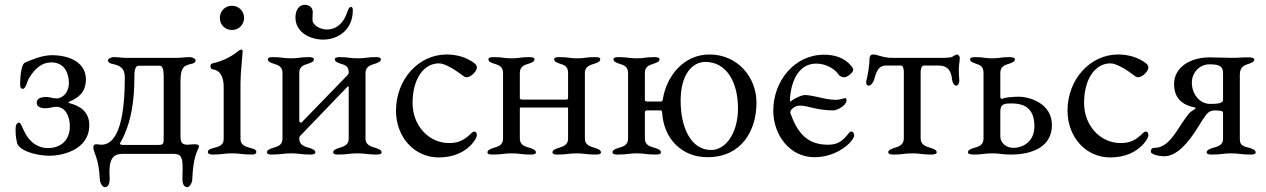

<svg xmlns="http://www.w3.org/2000/svg" viewBox="-20 -641 5277 800"><path d="M187 8C233 8 352 -13 352 -120C352 -178 309 -201 270 -211C263 -213 264 -215 270 -218C303 -232 338 -254 338 -311C338 -374 279 -411 196 -411C155 -411 108 -391 84 -380C67 -373 64 -311 64 -294C64 -281 64 -271 75 -271C88 -271 91 -299 102 -317C127 -358 156 -381 194 -381C250 -381 267 -334 267 -295C267 -255 240 -231 217 -231C198 -231 187 -237 174 -237C150 -237 133 -231 133 -212C133 -196 151 -190 167 -190C189 -190 199 -196 214 -196C254 -196 271 -154 271 -115C271 -55 232 -24 179 -24C142 -24 103 -44 78 -100C72 -114 65 -130 60 -130C51 -130 45 -121 45 -105C45 -84 45 -73 51 -46C60 -11 136 8 187 8Z M416 139C433 139 437 121 437 103C437 93 436 85 436 76C436 13 458 0 492 0H699C730 0 741 6 741 60C741 73 740 88 740 103C740 121 744 139 761 139C768 139 780 124 781 108C785 14 800 -6 808 -26C809 -28 809 -30 809 -31C809 -38 801 -40 791 -40C781 -40 768 -38 762 -38C733 -38 732 -53 732 -80V-300C732 -359 745 -368 778 -375C784 -376 795 -380 795 -390C795 -398 777 -403 773 -403C748 -403 738 -400 715 -400H506C483 -400 477 -403 452 -403C448 -403 430 -398 430 -390C430 -380 441 -376 447 -375C480 -368 500 -358 500 -319C500 -175 480 -38 402 -38C397 -38 389 -40 382 -40C375 -40 369 -38 369 -26C369 -4 392 14 396 108C397 124 409 139 416 139ZM494 -37C483 -37 480 -40 480 -43C480 -46 483 -49 483 -49C527 -129 540 -218 540 -323C540 -334 540 -367 557 -367H646C662 -367 662 -334 662 -323V-64C662 -37 658 -37 631 -37Z M946 -516C975 -516 997 -538 997 -566C997 -595 975 -617 946 -617C918 -617 896 -595 896 -566C896 -538 918 -516 946 -516ZM866 3C905 3 912 -2 947 -2C982 -2 990 3 1028 3C1041 3 1048 0 1048 -8C1048 -18 1036 -21 1025 -24C998 -31 982 -39 982 -62V-294C982 -339 991 -413 991 -429C991 -432 989 -434 985 -434C981 -434 976 -431 971 -427C954 -413 919 -389 866 -377C860 -376 857 -372 857 -365C857 -357 860 -353 867 -352C901 -347 912 -315 912 -279V-62C912 -38 897 -31 869 -24C858 -21 846 -18 846 -8C846 0 854 3 866 3Z M1327 -476C1388 -476 1450 -516 1450 -598C1450 -608 1448 -612 1442 -612C1437 -612 1433 -609 1425 -586C1407 -535 1373 -518 1343 -518C1311 -518 1282 -538 1282 -558C1282 -571 1283 -577 1283 -592C1283 -608 1270 -621 1249 -621C1229 -621 1211 -603 1211 -568C1211 -509 1268 -476 1327 -476ZM1112 3C1152 3 1158 -2 1193 -2C1228 -2 1234 3 1274 3C1281 3 1294 2 1294 -6C1294 -16 1282 -20 1271 -24C1251 -30 1227 -35 1227 -63C1227 -69 1227 -71 1230 -74L1429 -281C1431 -283 1433 -281 1433 -276V-63C1433 -36 1411 -30 1391 -24C1380 -20 1368 -16 1368 -6C1368 2 1381 3 1388 3C1428 3 1434 -2 1469 -2C1504 -2 1510 3 1550 3C1557 3 1570 2 1570 -6C1570 -16 1558 -20 1547 -24C1527 -30 1503 -36 1503 -63V-337C1503 -364 1524 -370 1544 -376C1555 -380 1567 -384 1567 -394C1567 -402 1555 -403 1547 -403C1507 -403 1505 -398 1470 -398C1435 -398 1435 -403 1395 -403C1387 -403 1375 -402 1375 -394C1375 -384 1387 -380 1398 -376C1418 -370 1433 -366 1433 -339C1433 -332 1431 -333 1428 -328L1237 -131C1237 -131 1236 -130 1235 -130C1232 -130 1227 -133 1227 -137V-337C1227 -364 1245 -370 1265 -376C1276 -380 1288 -384 1288 -394C1288 -402 1275 -403 1268 -403C1228 -403 1228 -398 1193 -398C1158 -398 1156 -403 1116 -403C1109 -403 1096 -402 1096 -394C1096 -384 1108 -380 1119 -376C1139 -370 1157 -364 1157 -337V-63C1157 -35 1135 -30 1115 -24C1104 -20 1092 -16 1092 -6C1092 2 1105 3 1112 3Z M1808 15C1869 15 1920 -7 1952 -48C1962 -61 1967 -71 1967 -79C1967 -87 1962 -93 1956 -93C1953 -93 1949 -91 1946 -88C1914 -56 1890 -45 1851 -45C1766 -45 1699 -118 1699 -212C1699 -310 1744 -377 1809 -377C1833 -377 1874 -352 1903 -330C1911 -324 1917 -319 1924 -319C1941 -319 1967 -343 1967 -360C1967 -367 1963 -373 1955 -379C1923 -402 1884 -414 1841 -414C1724 -414 1630 -310 1630 -180C1630 -69 1707 15 1808 15Z M2011 -6C2011 3 2026 3 2034 3C2073 3 2077 -2 2112 -2C2147 -2 2151 3 2190 3C2198 3 2213 3 2213 -6C2213 -16 2201 -20 2190 -24C2170 -30 2146 -35 2146 -63V-186C2146 -191 2146 -193 2149 -193H2343C2346 -193 2347 -193 2347 -188V-63C2347 -36 2325 -30 2305 -24C2294 -20 2282 -16 2282 -6C2282 3 2297 3 2305 3C2344 3 2348 -2 2383 -2C2418 -2 2422 3 2461 3C2469 3 2484 3 2484 -6C2484 -16 2472 -20 2461 -24C2441 -30 2417 -36 2417 -63V-337C2417 -364 2438 -370 2458 -376C2469 -380 2481 -384 2481 -394C2481 -403 2467 -403 2458 -403C2419 -403 2419 -398 2384 -398C2349 -398 2351 -403 2312 -403C2303 -403 2289 -403 2289 -394C2289 -384 2301 -380 2312 -376C2332 -370 2347 -364 2347 -337V-234C2347 -228 2344 -226 2342 -226H2156C2153 -226 2146 -227 2146 -232V-337C2146 -364 2164 -370 2184 -376C2195 -380 2207 -384 2207 -394C2207 -403 2192 -403 2184 -403C2145 -403 2147 -398 2112 -398C2077 -398 2077 -403 2038 -403C2030 -403 2015 -403 2015 -394C2015 -384 2027 -380 2038 -376C2058 -370 2076 -364 2076 -337V-63C2076 -35 2054 -30 2034 -24C2023 -20 2011 -16 2011 -6Z M2532 -6C2532 3 2547 3 2555 3C2594 3 2598 -2 2633 -2C2668 -2 2672 3 2711 3C2719 3 2734 3 2734 -6C2734 -16 2722 -20 2711 -24C2691 -30 2667 -35 2667 -63V-172C2667 -177 2669 -181 2675 -181H2734C2737 -181 2739 -176 2739 -171C2746 -62 2821 14 2928 14C3069 14 3132 -96 3132 -213C3132 -321 3052 -414 2936 -414C2829 -414 2758 -325 2742 -229C2741 -222 2741 -218 2733 -218H2677C2674 -218 2667 -219 2667 -224V-337C2667 -364 2685 -370 2705 -376C2716 -380 2728 -384 2728 -394C2728 -403 2713 -403 2705 -403C2666 -403 2668 -398 2633 -398C2598 -398 2598 -403 2559 -403C2551 -403 2536 -403 2536 -394C2536 -384 2548 -380 2559 -376C2579 -370 2597 -364 2597 -337V-63C2597 -35 2575 -30 2555 -24C2544 -20 2532 -16 2532 -6ZM2816 -221C2816 -332 2865 -383 2919 -383C3007 -383 3055 -299 3055 -189C3055 -90 3006 -16 2943 -16C2860 -16 2816 -108 2816 -221Z M3373 14C3451 14 3509 -28 3530 -57C3536 -65 3539 -72 3539 -77C3539 -86 3534 -93 3527 -93C3524 -93 3521 -91 3518 -88C3492 -54 3472 -38 3430 -38C3343 -38 3303 -87 3273 -170C3272 -177 3277 -184 3280 -187C3290 -197 3301 -201 3314 -201C3329 -201 3347 -196 3369 -191C3392 -186 3419 -181 3453 -181C3467 -181 3507 -201 3507 -222C3507 -227 3507 -232 3502 -232C3495 -232 3479 -225 3464 -225C3439 -225 3416 -230 3395 -235C3372 -240 3352 -245 3334 -245C3318 -245 3285 -228 3274 -218C3270 -214 3272 -231 3272 -236C3279 -313 3313 -376 3381 -376C3421 -376 3458 -355 3475 -329C3479 -323 3490 -319 3499 -319C3509 -319 3535 -338 3535 -350C3535 -355 3533 -359 3528 -365C3498 -402 3456 -413 3413 -413C3290 -413 3202 -303 3202 -180C3202 -77 3272 14 3373 14Z M3589 -299C3589 -290 3593 -284 3599 -284C3609 -284 3619 -298 3622 -309C3634 -352 3644 -368 3674 -368H3734C3745 -368 3746 -348 3746 -336V-65C3746 -36 3724 -30 3704 -24C3693 -20 3681 -16 3681 -6C3681 2 3697 3 3704 3C3743 3 3747 -2 3782 -2C3817 -2 3821 3 3860 3C3867 3 3883 2 3883 -6C3883 -16 3871 -20 3860 -24C3840 -30 3816 -36 3816 -64V-336C3816 -349 3817 -368 3831 -368H3891C3929 -368 3944 -345 3947 -309C3948 -301 3954 -284 3964 -284C3973 -284 3978 -297 3977 -306C3976 -320 3975 -336 3975 -352C3975 -369 3979 -385 3979 -399C3979 -408 3972 -414 3968 -414C3965 -414 3955 -410 3949 -405C3944 -401 3923 -400 3906 -400H3700C3676 -400 3665 -403 3650 -407C3634 -411 3629 -414 3618 -414C3607 -414 3603 -406 3603 -396C3603 -371 3596 -329 3591 -310C3590 -306 3589 -302 3589 -299Z M4013 -6C4013 2 4030 3 4037 3C4075 3 4079 -2 4114 -2C4149 -2 4153 3 4192 3C4284 3 4363 -31 4363 -120C4363 -211 4269 -238 4225 -238C4206 -238 4170 -236 4158 -230C4157 -230 4156 -229 4155 -229C4152 -229 4148 -232 4148 -236V-337C4148 -364 4166 -370 4186 -376C4197 -380 4209 -384 4209 -394C4209 -402 4192 -403 4185 -403C4147 -403 4149 -398 4114 -398C4079 -398 4083 -403 4044 -403C4036 -403 4022 -402 4022 -394C4022 -384 4034 -380 4045 -376C4065 -370 4078 -364 4078 -337V-63C4078 -35 4056 -30 4036 -24C4025 -20 4013 -16 4013 -6ZM4148 -177C4148 -209 4167 -210 4195 -210C4259 -210 4290 -180 4290 -114C4290 -55 4247 -25 4202 -25C4178 -25 4148 -41 4148 -73Z M4606 15C4667 15 4718 -7 4750 -48C4760 -61 4765 -71 4765 -79C4765 -87 4760 -93 4754 -93C4751 -93 4747 -91 4744 -88C4712 -56 4688 -45 4649 -45C4564 -45 4497 -118 4497 -212C4497 -310 4542 -377 4607 -377C4631 -377 4672 -352 4701 -330C4709 -324 4715 -319 4722 -319C4739 -319 4765 -343 4765 -360C4765 -367 4761 -373 4753 -379C4721 -402 4682 -414 4639 -414C4522 -414 4428 -310 4428 -180C4428 -69 4505 15 4606 15Z M4832 10C4883 10 4931 -46 4969 -107C5001 -158 5010 -174 5028 -179C5033 -180 5038 -181 5044 -181C5050 -181 5057 -180 5067 -179C5072 -179 5076 -175 5076 -169V-62C5076 -34 5051 -30 5031 -24C5020 -20 5008 -16 5008 -6C5008 2 5021 3 5028 3C5029 3 5030 3 5031 3C5070 3 5074 -2 5109 -2C5144 -2 5150 3 5189 3C5190 3 5191 3 5192 3C5200 3 5212 2 5212 -6C5212 -16 5200 -20 5189 -24C5169 -30 5146 -31 5146 -59V-330C5146 -361 5163 -369 5183 -375C5194 -379 5206 -383 5206 -393C5206 -401 5190 -402 5183 -402C5144 -402 5148 -400 5113 -400C5078 -400 5048 -402 5020 -402C4940 -402 4872 -361 4872 -291C4872 -233 4904 -204 4959 -193C4964 -192 4962 -188 4955 -184C4938 -175 4931 -166 4907 -131C4876 -84 4844 -25 4791 -25C4779 -25 4775 -19 4775 -9C4775 1 4804 10 4832 10ZM5019 -373C5062 -373 5076 -365 5076 -335V-225C5076 -211 5055 -208 5023 -208C4977 -208 4946 -251 4946 -297C4946 -338 4978 -373 5019 -373Z"/></svg>

Font: EB Garamond
Style: Regular
Weight: 400
Designer: Georg Duffner and Octavio Pardo
Foundry: Georg Duffner
Version: Version 1.000;PS 001.000;hotconv 1.0.88;makeotf.lib2.5.64775